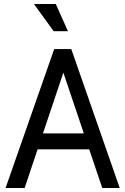

<svg xmlns="http://www.w3.org/2000/svg" viewBox="-20 -947 631 967"><path d="M8 0 253 -700H339L104 0ZM134 -195V-275H455V-195ZM495 0 259 -700H339L583 0ZM250 -790 151 -927H261L322 -790Z"/></svg>

Font: Inclusive Sans
Style: Regular
Weight: 400
Designer: Olivia King
Foundry: Olivia King
Version: Version 2.004